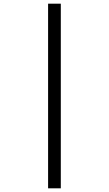

<svg xmlns="http://www.w3.org/2000/svg" viewBox="-20 -780 591 1042"><path d="M241 -760V242H310V-760Z"/></svg>

Font: Frost Regular
Style: Regular
Weight: 400
Designer: Lee Frost
Foundry: Lee Frost for Ice Communication Norge AS
Version: Version 2.011;hotconv 1.0.107;makeotfexe 2.5.65593